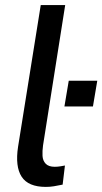

<svg xmlns="http://www.w3.org/2000/svg" viewBox="-20 -725 402 754"><path d="M160 9Q91 9 65 -31Q39 -71 51 -149L140 -705H236L149 -154Q146 -132 147 -113Q148 -94 159.5 -82Q171 -70 195 -70Q206 -70 218 -72Q230 -74 235 -75L226 0Q207 4 191.5 6.5Q176 9 160 9ZM233 -307 250 -408H362L345 -307Z"/></svg>

Font: Nunito Sans 10pt Condensed SemiBold
Style: Italic
Weight: 600
Width: 3
Italic angle: -9°
Designer: Vernon Adams
Foundry: Vernon Adams
Version: Version 3.101;gftools[0.9.27]